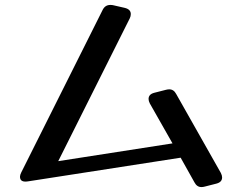

<svg xmlns="http://www.w3.org/2000/svg" viewBox="-20 -712 982 778"><path d="M875 -11Q880 -1 880 7Q880 26 857 32L810 44Q806 45 803 45.5Q800 46 796 46Q778 46 768 27L712 -73L93 23Q61 28 61 4Q61 -3 66 -13L396 -672Q406 -692 427 -692Q434 -692 438 -691L486 -680Q510 -674 510 -655Q510 -646 506 -638L216 -59L679 -131L587 -293Q582 -303 582 -311Q582 -330 605 -336L652 -348Q656 -349 659 -349.5Q662 -350 666 -350Q684 -350 694 -331Z"/></svg>

Font: Yusei Magic
Style: Regular
Weight: 400
Designer: Tanukizamurai
Foundry: Yusei Magic Project
Version: Version 1.200